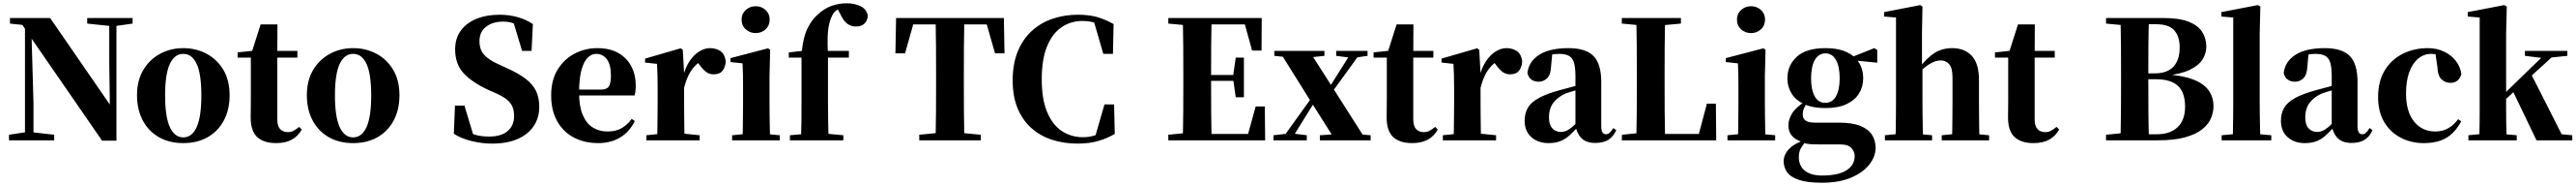

<svg xmlns="http://www.w3.org/2000/svg" viewBox="-20 -857 15773 1136"><path d="M35 0V-34L140 -50H171L312 -34V0ZM133 0V-718H171L185 -230V0ZM514 -713V-747H792V-713L687 -698H657ZM605 2 159 -642 156 -646 117 -705 41 -713V-747H287L673 -189L653 -182L649 -478V-747H693V2Z M1102 17Q1016 17 952.5 -19.5Q889 -56 854 -122Q819 -188 819 -276Q819 -365 857 -429Q895 -493 959.5 -528Q1024 -563 1102 -563Q1181 -563 1245.5 -528.5Q1310 -494 1348 -430Q1386 -366 1386 -276Q1386 -187 1350.5 -121Q1315 -55 1251.5 -19Q1188 17 1102 17ZM1102 -18Q1156 -18 1184.5 -81Q1213 -144 1213 -274Q1213 -405 1184.5 -466.5Q1156 -528 1102 -528Q1049 -528 1020 -466.5Q991 -405 991 -274Q991 -144 1020 -81Q1049 -18 1102 -18Z M1598 -505V-546H1801V-505ZM1671 17Q1595 17 1555 -20Q1515 -57 1515 -139Q1515 -169 1515.5 -193.5Q1516 -218 1516 -249V-505H1435V-537L1539 -548L1521 -536L1576 -708H1679L1678 -529V-519V-127Q1678 -87 1695.5 -68.5Q1713 -50 1743 -50Q1762 -50 1777 -58Q1792 -66 1812 -82L1828 -66Q1806 -26 1767.5 -4.5Q1729 17 1671 17Z M2142 17Q2056 17 1992.5 -19.5Q1929 -56 1894 -122Q1859 -188 1859 -276Q1859 -365 1897 -429Q1935 -493 1999.5 -528Q2064 -563 2142 -563Q2221 -563 2285.5 -528.5Q2350 -494 2388 -430Q2426 -366 2426 -276Q2426 -187 2390.5 -121Q2355 -55 2291.5 -19Q2228 17 2142 17ZM2142 -18Q2196 -18 2224.5 -81Q2253 -144 2253 -274Q2253 -405 2224.5 -466.5Q2196 -528 2142 -528Q2089 -528 2060 -466.5Q2031 -405 2031 -274Q2031 -144 2060 -81Q2089 -18 2142 -18Z M2992 20Q2931 20 2867.5 4.5Q2804 -11 2759 -40L2766 -212H2824L2885 -10L2815 -39L2801 -79Q2851 -45 2888.5 -34Q2926 -23 2975 -23Q3049 -23 3088.5 -56.5Q3128 -90 3128 -148Q3128 -182 3117.5 -206Q3107 -230 3083.5 -249Q3060 -268 3020 -286L2972 -307Q2872 -353 2819.5 -409Q2767 -465 2767 -555Q2767 -623 2801.5 -670Q2836 -717 2897.5 -742Q2959 -767 3040 -767Q3099 -767 3151 -752Q3203 -737 3243 -710L3235 -546H3177L3119 -738L3195 -707L3205 -663Q3161 -698 3131.5 -711.5Q3102 -725 3061 -725Q2996 -725 2956 -693.5Q2916 -662 2916 -606Q2916 -554 2944 -523Q2972 -492 3025 -468L3077 -444Q3152 -411 3197 -377Q3242 -343 3262 -302Q3282 -261 3282 -204Q3282 -138 3248.5 -87.5Q3215 -37 3150.5 -8.5Q3086 20 2992 20Z M3643 17Q3559 17 3494 -17Q3429 -51 3392 -116.5Q3355 -182 3355 -275Q3355 -368 3395 -432.5Q3435 -497 3499.5 -530Q3564 -563 3637 -563Q3715 -563 3767.5 -532.5Q3820 -502 3846.5 -450.5Q3873 -399 3873 -335Q3873 -301 3866 -274H3424V-310H3661Q3696 -310 3708.5 -329.5Q3721 -349 3721 -395Q3721 -462 3696 -495Q3671 -528 3630 -528Q3602 -528 3578 -504Q3554 -480 3540 -428Q3526 -376 3526 -290Q3526 -207 3548.5 -154.5Q3571 -102 3610.5 -78Q3650 -54 3700 -54Q3753 -54 3788 -75Q3823 -96 3848 -131L3867 -118Q3836 -53 3778.5 -18Q3721 17 3643 17Z M3938 0V-31L4045 -42H4155L4264 -31V0ZM4003 0Q4005 -26 4005.5 -68.5Q4006 -111 4006.5 -157Q4007 -203 4007 -238V-321Q4007 -371 4006 -401Q4005 -431 4003 -467L3930 -475V-499L4148 -562L4161 -553L4169 -409V-408V-238Q4169 -203 4169.5 -157Q4170 -111 4170.5 -68.5Q4171 -26 4172 0ZM4169 -321 4130 -386H4162Q4176 -444 4202.5 -483.5Q4229 -523 4262 -543Q4295 -563 4327 -563Q4363 -563 4390 -546Q4417 -529 4424 -484Q4423 -450 4405.5 -426.5Q4388 -403 4350 -403Q4322 -403 4302 -419Q4282 -435 4262 -463L4239 -492L4271 -484Q4233 -458 4209 -420.5Q4185 -383 4169 -321Z M4463 0V-31L4568 -41H4646L4755 -31V0ZM4527 0Q4528 -26 4528.5 -68.5Q4529 -111 4529.5 -157Q4530 -203 4530 -238V-318Q4530 -368 4529.5 -401.5Q4529 -435 4527 -470L4453 -478V-502L4683 -562L4696 -553L4692 -392V-238Q4692 -203 4692.5 -157Q4693 -111 4694 -68.5Q4695 -26 4696 0ZM4607 -655Q4572 -655 4546.5 -678Q4521 -701 4521 -738Q4521 -773 4546.5 -796Q4572 -819 4607 -819Q4643 -819 4668 -796Q4693 -773 4693 -738Q4693 -701 4668 -678Q4643 -655 4607 -655Z M4817 0V-31L4929 -41H5036L5144 -31V0ZM4885 0Q4887 -59 4887.5 -119Q4888 -179 4888 -238V-505H4810V-537L4944 -552L4888 -522L4889 -535Q4898 -630 4924.5 -683.5Q4951 -737 4987 -768Q5028 -806 5073 -821.5Q5118 -837 5165 -837Q5210 -837 5247 -820.5Q5284 -804 5294 -763Q5293 -733 5274.5 -714Q5256 -695 5221 -695Q5192 -695 5169 -711.5Q5146 -728 5126 -770L5102 -815V-824H5152V-816Q5129 -812 5111 -800.5Q5093 -789 5083 -775Q5066 -747 5057.5 -710.5Q5049 -674 5048 -627Q5047 -580 5050 -521V-238Q5050 -179 5051 -119Q5052 -59 5054 0ZM4970 -505V-546H5178V-505Z M5609 0V-34L5772 -50H5818L5986 -34V0ZM5709 0Q5711 -86 5711.5 -174Q5712 -262 5712 -351V-395Q5712 -484 5711.5 -571.5Q5711 -659 5709 -747H5885Q5883 -661 5882.5 -572.5Q5882 -484 5882 -395V-352Q5882 -264 5882.5 -176Q5883 -88 5885 0ZM5463 -531 5467 -747H6127L6131 -531H6073L6011 -747L6091 -708H5502L5583 -747L5522 -531Z M6579 20Q6495 20 6423 -3Q6351 -26 6296.5 -74Q6242 -122 6211.5 -194.5Q6181 -267 6181 -366Q6181 -467 6212 -542.5Q6243 -618 6298 -668Q6353 -718 6425.5 -742.5Q6498 -767 6580 -767Q6651 -767 6701 -752Q6751 -737 6799 -710L6795 -528H6736L6674 -741L6757 -713V-680Q6720 -706 6685 -717.5Q6650 -729 6608 -729Q6538 -729 6481.5 -691.5Q6425 -654 6392 -575Q6359 -496 6359 -373Q6359 -250 6392.5 -171.5Q6426 -93 6483 -56Q6540 -19 6612 -19Q6653 -19 6688 -31.5Q6723 -44 6763 -73V-36L6682 -8L6743 -219H6802L6806 -39Q6760 -12 6705 4Q6650 20 6579 20Z M7134 0V-34L7295 -50H7311V0ZM7223 0Q7225 -86 7225.5 -174Q7226 -262 7226 -351V-395Q7226 -484 7225.5 -571.5Q7225 -659 7223 -747H7399Q7397 -661 7396.5 -572Q7396 -483 7396 -391V-360Q7396 -266 7396.5 -177Q7397 -88 7399 0ZM7311 0V-39H7698L7612 -1L7669 -207H7725L7727 0ZM7311 -363V-399H7560V-363ZM7547 -263 7531 -374V-395L7547 -505H7597V-263ZM7134 -713V-747H7311V-698H7295ZM7647 -548 7592 -747 7676 -708H7311V-747H7706L7705 -548Z M7778 0V-31L7867 -41H7901L7982 -31V0ZM7824 0 8059 -326 8081 -306H8075L7979 -153L7884 0ZM8062 0V-31L8209 -41H8254L8373 -31V0ZM8097 -239 8074 -261H8081L8171 -404L8261 -546H8320ZM8157 0 8012 -229 7813 -546H7997L8136 -329L8346 0ZM7783 -516V-546H8090V-516L7979 -504H7896ZM8162 -516V-546H8354V-516L8279 -505H8246Z M8554 -505V-546H8757V-505ZM8627 17Q8551 17 8511 -20Q8471 -57 8471 -139Q8471 -169 8471.5 -193.5Q8472 -218 8472 -249V-505H8391V-537L8495 -548L8477 -536L8532 -708H8635L8634 -529V-519V-127Q8634 -87 8651.5 -68.5Q8669 -50 8699 -50Q8718 -50 8733 -58Q8748 -66 8768 -82L8784 -66Q8762 -26 8723.5 -4.5Q8685 17 8627 17Z M8815 0V-31L8922 -42H9032L9141 -31V0ZM8880 0Q8882 -26 8882.5 -68.5Q8883 -111 8883.5 -157Q8884 -203 8884 -238V-321Q8884 -371 8883 -401Q8882 -431 8880 -467L8807 -475V-499L9025 -562L9038 -553L9046 -409V-408V-238Q9046 -203 9046.5 -157Q9047 -111 9047.5 -68.5Q9048 -26 9049 0ZM9046 -321 9007 -386H9039Q9053 -444 9079.5 -483.5Q9106 -523 9139 -543Q9172 -563 9204 -563Q9240 -563 9267 -546Q9294 -529 9301 -484Q9300 -450 9282.5 -426.5Q9265 -403 9227 -403Q9199 -403 9179 -419Q9159 -435 9139 -463L9116 -492L9148 -484Q9110 -458 9086 -420.5Q9062 -383 9046 -321Z M9462 17Q9398 17 9357 -19.5Q9316 -56 9316 -119Q9316 -165 9335.5 -198.5Q9355 -232 9402 -258Q9449 -284 9530 -306Q9568 -317 9619.5 -330Q9671 -343 9711 -353V-327Q9671 -317 9631.5 -306Q9592 -295 9569 -287Q9520 -266 9492.5 -230.5Q9465 -195 9465 -140Q9465 -95 9485.5 -73Q9506 -51 9540 -51Q9553 -51 9569.5 -57.5Q9586 -64 9608.5 -82.5Q9631 -101 9662 -136L9681 -80H9640Q9612 -49 9587.5 -27.5Q9563 -6 9533.5 5.5Q9504 17 9462 17ZM9748 16Q9693 16 9664 -13Q9635 -42 9627 -91V-93V-393Q9627 -445 9618 -474.5Q9609 -504 9587 -516Q9565 -528 9527 -528Q9503 -528 9477 -523Q9451 -518 9413 -505L9485 -529L9478 -453Q9476 -401 9454 -379.5Q9432 -358 9403 -358Q9347 -358 9333 -410Q9340 -480 9404 -521.5Q9468 -563 9584 -563Q9691 -563 9738 -514.5Q9785 -466 9785 -357V-88Q9785 -60 9792.5 -48.5Q9800 -37 9814 -37Q9825 -37 9835 -45Q9845 -53 9859 -75L9877 -62Q9858 -21 9827.5 -2.5Q9797 16 9748 16Z M9911 0 9912 -34 10072 -50H10089L10088 0ZM10000 0Q10002 -86 10002.5 -170.5Q10003 -255 10003 -324V-395Q10003 -484 10002.5 -572Q10002 -660 10000 -747H10176Q10174 -661 10173.5 -574.5Q10173 -488 10173 -411V-346Q10173 -263 10173.5 -175.5Q10174 -88 10176 0ZM10088 0 10089 -39H10458L10373 -2L10432 -224H10487L10489 0ZM9911 -713V-747H10273V-713L10110 -698H10072Z M10558 0V-31L10663 -41H10741L10850 -31V0ZM10622 0Q10623 -26 10623.5 -68.5Q10624 -111 10624.5 -157Q10625 -203 10625 -238V-318Q10625 -368 10624.5 -401.5Q10624 -435 10622 -470L10548 -478V-502L10778 -562L10791 -553L10787 -392V-238Q10787 -203 10787.5 -157Q10788 -111 10789 -68.5Q10790 -26 10791 0ZM10702 -655Q10667 -655 10641.5 -678Q10616 -701 10616 -738Q10616 -773 10641.5 -796Q10667 -819 10702 -819Q10738 -819 10763 -796Q10788 -773 10788 -738Q10788 -701 10763 -678Q10738 -655 10702 -655Z M11137 259Q11045 259 10993.5 241Q10942 223 10922 193Q10902 163 10902 128Q10902 87 10936 52Q10970 17 11040 -5L11042 0Q11020 27 11007.5 48.5Q10995 70 10995 102Q10995 157 11032.5 186Q11070 215 11136 215Q11237 215 11287 183Q11337 151 11337 95Q11337 71 11317.5 48Q11298 25 11248 25H11137Q11091 25 11065.5 23.5Q11040 22 11016 14V10Q10931 -16 10931 -91Q10931 -127 10953 -163.5Q10975 -200 11033 -237V-246L11051 -237Q11035 -214 11027 -196.5Q11019 -179 11019 -157Q11019 -133 11036.5 -120.5Q11054 -108 11094 -108H11240Q11323 -108 11372 -88Q11421 -68 11443 -33.5Q11465 1 11465 45Q11465 99 11426.5 148Q11388 197 11314.5 228Q11241 259 11137 259ZM11157 -197Q11079 -197 11027.5 -221Q10976 -245 10950.5 -286Q10925 -327 10925 -378Q10925 -458 10982.5 -510.5Q11040 -563 11158 -563Q11223 -563 11269 -546.5Q11315 -530 11342 -501L11347 -496Q11389 -449 11389 -378Q11389 -327 11363.5 -286Q11338 -245 11287 -221Q11236 -197 11157 -197ZM11157 -229Q11200 -229 11222.5 -269Q11245 -309 11245 -378Q11245 -452 11222 -491.5Q11199 -531 11158 -531Q11116 -531 11093 -491Q11070 -451 11070 -378Q11070 -309 11092 -269Q11114 -229 11157 -229ZM11307 -491V-506H11313L11457 -563L11475 -552V-474Z M11522 0V-31L11626 -41H11706L11811 -31V0ZM11587 0Q11588 -26 11588.5 -68.5Q11589 -111 11589.5 -157Q11590 -203 11590 -238V-750L11517 -756V-783L11739 -826L11752 -817L11749 -656V-459L11752 -445V-238Q11752 -203 11752.5 -157Q11753 -111 11754 -68.5Q11755 -26 11756 0ZM11870 0V-31L11972 -41H12050L12160 -31V0ZM11932 0Q11934 -26 11934.5 -68Q11935 -110 11935.5 -156Q11936 -202 11936 -238V-383Q11936 -441 11916 -464.5Q11896 -488 11863 -488Q11831 -488 11791.5 -463.5Q11752 -439 11711 -390L11677 -437H11728Q11779 -504 11826 -533.5Q11873 -563 11935 -563Q12009 -563 12053.5 -516.5Q12098 -470 12098 -368V-238Q12098 -202 12098.5 -156Q12099 -110 12099.5 -68Q12100 -26 12101 0Z M12359 -505V-546H12562V-505ZM12432 17Q12356 17 12316 -20Q12276 -57 12276 -139Q12276 -169 12276.5 -193.5Q12277 -218 12277 -249V-505H12196V-537L12300 -548L12282 -536L12337 -708H12440L12439 -529V-519V-127Q12439 -87 12456.5 -68.5Q12474 -50 12504 -50Q12523 -50 12538 -58Q12553 -66 12573 -82L12589 -66Q12567 -26 12528.5 -4.5Q12490 17 12432 17Z M12876 0V-34L13037 -50H13053V0ZM12965 0Q12967 -89 12967.5 -180.5Q12968 -272 12968 -364V-400Q12968 -487 12967.5 -573.5Q12967 -660 12965 -747H13139Q13136 -662 13135.5 -575Q13135 -488 13135 -398V-376Q13135 -276 13135.5 -183Q13136 -90 13139 0ZM13053 0V-37H13188Q13268 -37 13314 -80Q13360 -123 13360 -205Q13360 -292 13316.5 -332.5Q13273 -373 13182 -373H13053V-409H13174Q13251 -409 13289 -450Q13327 -491 13327 -567Q13327 -635 13293.5 -672Q13260 -709 13184 -709H13053V-747H13228Q13324 -747 13381.5 -724.5Q13439 -702 13464.5 -662.5Q13490 -623 13490 -572Q13490 -531 13467 -494Q13444 -457 13388.5 -430.5Q13333 -404 13234 -393L13236 -403Q13343 -397 13408.5 -372Q13474 -347 13504 -305.5Q13534 -264 13534 -208Q13534 -171 13518.5 -134.5Q13503 -98 13465 -67.5Q13427 -37 13360.5 -18.5Q13294 0 13193 0ZM12876 -713V-747H13053V-698H13037Z M13584 0V-31L13693 -41H13772L13888 -31V0ZM13652 0Q13653 -37 13653.5 -77.5Q13654 -118 13654.5 -159Q13655 -200 13655 -238V-750L13582 -756V-783L13806 -826L13821 -817L13817 -656V-238Q13817 -200 13817.5 -159Q13818 -118 13819 -77.5Q13820 -37 13821 0Z M14093 17Q14029 17 13988 -19.5Q13947 -56 13947 -119Q13947 -165 13966.5 -198.5Q13986 -232 14033 -258Q14080 -284 14161 -306Q14199 -317 14250.5 -330Q14302 -343 14342 -353V-327Q14302 -317 14262.5 -306Q14223 -295 14200 -287Q14151 -266 14123.5 -230.5Q14096 -195 14096 -140Q14096 -95 14116.5 -73Q14137 -51 14171 -51Q14184 -51 14200.5 -57.5Q14217 -64 14239.5 -82.5Q14262 -101 14293 -136L14312 -80H14271Q14243 -49 14218.5 -27.5Q14194 -6 14164.5 5.5Q14135 17 14093 17ZM14379 16Q14324 16 14295 -13Q14266 -42 14258 -91V-93V-393Q14258 -445 14249 -474.5Q14240 -504 14218 -516Q14196 -528 14158 -528Q14134 -528 14108 -523Q14082 -518 14044 -505L14116 -529L14109 -453Q14107 -401 14085 -379.5Q14063 -358 14034 -358Q13978 -358 13964 -410Q13971 -480 14035 -521.5Q14099 -563 14215 -563Q14322 -563 14369 -514.5Q14416 -466 14416 -357V-88Q14416 -60 14423.5 -48.5Q14431 -37 14445 -37Q14456 -37 14466 -45Q14476 -53 14490 -75L14508 -62Q14489 -21 14458.5 -2.5Q14428 16 14379 16Z M14821 17Q14745 17 14681.5 -15.5Q14618 -48 14580 -110.5Q14542 -173 14542 -264Q14542 -362 14583.5 -428.5Q14625 -495 14694 -529Q14763 -563 14846 -563Q14901 -563 14945.5 -542Q14990 -521 15018 -485Q15046 -449 15052 -404Q15036 -351 14985 -351Q14954 -351 14930.5 -372.5Q14907 -394 14905 -449L14891 -545L14968 -499Q14940 -514 14916.5 -521Q14893 -528 14867 -528Q14823 -528 14788 -499.5Q14753 -471 14733 -417Q14713 -363 14713 -286Q14713 -176 14762 -115Q14811 -54 14893 -54Q14937 -54 14972 -74Q15007 -94 15032 -129L15051 -116Q15014 -47 14960 -15Q14906 17 14821 17Z M15095 0V-31L15199 -41H15279L15391 -31V0ZM15161 0Q15162 -17 15162.5 -46.5Q15163 -76 15163.5 -111Q15164 -146 15164 -179.5Q15164 -213 15164 -238V-750L15091 -756V-783L15315 -826L15330 -817L15326 -656V-246Q15326 -218 15326 -183Q15326 -148 15326.5 -112Q15327 -76 15328 -46.5Q15329 -17 15330 0ZM15242 -177V-221H15249L15416 -383L15585 -546H15648ZM15512 0 15367 -301 15480 -403 15666 -37 15731 -31V0ZM15441 -516V-546H15701V-516L15585 -504L15563 -501Z"/></svg>

Font: Noto Serif TC ExtraLight Black
Style: Regular
Weight: 900
Version: Version 2.003-H1;hotconv 1.1.1;makeotfexe 2.6.0